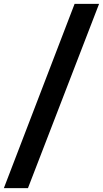

<svg xmlns="http://www.w3.org/2000/svg" viewBox="-101 -800 534 996"><path d="M286 -780H413L44 176H-81Z"/></svg>

Font: Nebula Sans Black
Style: Regular
Weight: 900
Italic angle: -9°
Designer: Paul D. Hunt for Adobe (as Source Sans)
Foundry: Nebula Entertainment & Broadcasting LLC
Version: Version 1.010